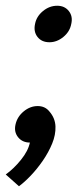

<svg xmlns="http://www.w3.org/2000/svg" viewBox="-40 -488 287 668"><path d="M132 -341Q105 -341 90.5 -359.5Q76 -378 82 -405Q87 -431 109.5 -449.5Q132 -468 159 -468Q185 -468 199.5 -449.5Q214 -431 208 -405Q203 -378 180.5 -359.5Q158 -341 132 -341ZM64 8Q38 8 23 -10.5Q8 -29 14 -55Q20 -82 42.5 -100.5Q65 -119 91 -119Q117 -119 132 -100Q152 -77 153 -48Q154 -19 141.5 11.5Q129 42 109 71Q89 100 67 123Q45 146 26 160L-20 119Q8 99 33 68Q58 37 64 8Z"/></svg>

Font: Epunda Sans Medium
Style: Italic
Weight: 500
Italic angle: -12.0243°
Designer: Simon Atzbach
Foundry: typofactur
Version: Version 2.204; ttfautohint (v1.8.4.7-5d5b)